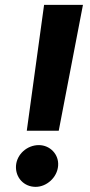

<svg xmlns="http://www.w3.org/2000/svg" viewBox="-20 -747 365 777"><path d="M315.7 -727.3H158.4L88.4 -218H217.7ZM44.7 -76C41.9 -28.8 76.3 9.2 124.3 9.2C168.7 9.2 211.6 -28.8 215.2 -76C219.1 -122.2 182.5 -159.8 137.1 -159.8C89.8 -159.8 47.9 -122.9 44.7 -76Z"/></svg>

Font: Magic Ui Pro
Style: Bold Italic
Weight: 700
Italic angle: -9.39999°
Designer: Stefan Endress, Andreas Faust
Version: Version 1.000;FEAKit 1.0